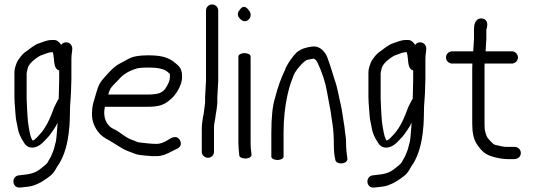

<svg xmlns="http://www.w3.org/2000/svg" viewBox="-20 -714 2413 864"><path d="M224.3 -534H213.9C189.4 -534 173.6 -524.5 156.4 -519.4C135.8 -513.3 112.6 -493.5 99.6 -483.9C83 -474.5 59.7 -445.6 53.9 -428.2C50.8 -418.6 44.9 -405 44.9 -388.5V-278.8C44.9 -269.4 45.2 -260.1 45.9 -250.9L49.9 -198.7C51.7 -169.3 55.3 -166.1 60.1 -136.2C63.1 -116.9 72.4 -96.1 87.2 -73.1C107.1 -39.5 139.9 -47.4 161.7 -63.2C166.5 -66.7 171.1 -70.8 175.3 -75.2C179.8 -79.9 185 -85.3 190.8 -91.2C206.7 -107.5 207.2 -111.7 221.6 -131.4C228 -140.1 233.7 -150.1 239.3 -162.2C237.9 -137.7 235.5 -113 233.5 -91.6C232 -74.9 228.4 -67.6 223.8 -48.1C221 -36 214.9 -23.2 209.3 -9.9L192.7 19.6C192.2 20.4 183.1 29.8 167.1 41.8L166.9 41.9L166.7 42.1C138.1 66 117.9 69.2 74.1 74.1L63.7 75.1L63.3 75.2C45.2 78.2 38.4 95 40.8 107.8C42.9 119.5 52.4 132.2 71.6 129.8L80.7 128.9C100.8 126.7 120.6 125.7 137.6 118.3C159.4 108.8 163 107.9 190.4 89.1C217.9 70.2 224.5 59.6 237.2 35.8C262.6 1.7 280.6 -48.1 288.8 -111.8C292.4 -139.8 294.3 -164.7 294.3 -186.5C294.3 -207.6 294.6 -223.2 295.2 -232.9L299.3 -293.9L301.3 -359.9V-448.5C301.3 -459.1 302.2 -470.1 304.1 -481.4L304.2 -481.9L305.3 -493.9V-494.5C305.3 -509.6 295.5 -522.2 279.8 -523.5C269.9 -524.3 261 -520 255.1 -512.1C247.6 -524.2 236.8 -534 224.3 -534ZM244.2 -269.6C244.2 -269.6 242.5 -267.2 241.6 -265.6L236 -255.6C231.5 -247.1 227.8 -239.9 224.5 -232.9L224.2 -232.3L223.9 -231.6C208.6 -188.3 193.9 -156.9 180.7 -137.6C172.2 -125.3 171.3 -122.7 161.4 -112C152.1 -102 136.7 -82.9 126.6 -81.4C126.4 -81.7 124.4 -84.9 122.7 -88.3C119.4 -95 116.4 -104.4 114 -116.5C105 -161.3 104.6 -177.4 102.3 -216.3L99.9 -268.9V-383.5C99.9 -386.2 101.6 -396.2 105.7 -410.4C108.6 -420.2 119.7 -434.8 141.6 -451.1C152.9 -459.5 162.3 -464.5 169.2 -466.6C187.4 -472 196.8 -479 213.9 -479H217.5C219.7 -472.3 221.7 -461.6 222.7 -447.5C223.8 -432.4 225.4 -404.7 242.6 -398.2C243.9 -397.7 243.6 -397.7 246.3 -397.3V-355.7L244.7 -287.7C244.7 -281.4 244.6 -276.9 244.2 -269.6Z M478.2 -317C480.6 -321.1 492.9 -335.2 514.8 -356.7C533.5 -379 560 -395.3 596 -405.9C603.9 -408.3 622.4 -410 649.6 -410C684.5 -410 719.5 -405.1 735 -389.7C747.8 -377.7 744.4 -386.7 744.4 -366C744.4 -358.6 743 -352 739.8 -344.6C729.5 -319 717.6 -304.7 704.9 -298.5L704.3 -298.2L703.8 -297.9C695.6 -292.5 674.8 -288.5 642.4 -288.5L466.9 -288.5C469.9 -298.4 473.5 -308.9 478.2 -317ZM642.4 -233.5C689 -233.5 717.6 -238.6 748.7 -268.2C770.6 -285.2 799.4 -330.9 799.4 -366.5C799.4 -399.8 792.3 -411.2 770.1 -429.4C736 -458.9 699.5 -465 645 -465C606.5 -465 577.5 -460.3 557.4 -448.7C544.5 -441.7 531.8 -434.8 519.2 -428.1C490.8 -414 467.1 -384.2 450.6 -366.6C429.8 -344.3 421.6 -327.4 411.7 -291.3C402 -255.2 394 -243.6 394 -199C394 -167.2 405.7 -138.2 428 -113.2C446.9 -92.1 469.9 -84.4 486.5 -73.2C502.2 -62.5 516.3 -55.3 530 -46.4C545.4 -36.2 573 -28.4 586.4 -22.2C597.8 -17 621.5 -14.6 663.3 -11.5L663.6 -11.5H686.5C707.5 -11.5 729.8 -19.7 756.4 -34.8L777.4 -44.8C784.4 -48.3 790.8 -53.6 793.1 -62.2C795 -69.5 793.1 -76.7 789.9 -82.5C775.4 -109 750.1 -93.9 733.7 -83C715.8 -72 699.7 -66.5 685.4 -66.5C658.9 -66.5 633.1 -70.3 611.9 -72.4C594.2 -74.2 596.4 -77.4 570.9 -85.8C559.3 -89.7 540.3 -101 515.4 -119.8C507.7 -125.2 499.7 -129.7 491.7 -133.4C465.1 -145.5 449 -172.1 449 -207.5C449 -220.3 450.4 -225.4 452.4 -233.5Z M943 -30.5V-140.3C943 -161.2 947.5 -167.3 950.9 -198.5L953.9 -215.9L953.9 -216.2C955.1 -227.8 958 -241.1 958 -256V-275.9L962 -350.1V-666.5C962 -682.1 949.5 -694 934.5 -694C919.5 -694 907 -682.1 907 -666.5V-350.7L903 -277.5V-257C903 -246.1 900.4 -235.6 899.1 -222.5L897.1 -204.9C893.1 -187.1 888 -156.3 888 -134.6V-30.5C888 -15.5 901.1 -4 916 -4C931.8 -4 943 -16.6 943 -30.5Z M1052.8 -460V-70C1052.8 -61.3 1053.2 -52.4 1054.1 -43.2L1056.9 -13.5L1056.9 -13C1060 -3.1 1077.3 0.3 1090 -1C1101.4 -2.4 1113.9 -8.4 1111.6 -20.8L1110.6 -31.3L1110.5 -31.9C1108.8 -40 1107.8 -52.9 1107.8 -70V-460C1107.8 -468.2 1095.3 -475 1080.3 -475C1065.2 -475 1052.8 -468.2 1052.8 -460ZM1059.2 -669.7C1048.9 -659.6 1046.5 -644.4 1057.8 -632.3C1067.5 -619.2 1085.6 -611.8 1099.6 -626.8C1113.7 -640.9 1108.1 -659.8 1098.2 -669.2C1089.1 -683.7 1071.9 -691.1 1059.2 -669.7Z M1228.5 6C1243.5 6 1256 -0.8 1256 -9V-115C1256 -178.1 1262.2 -236.7 1274.5 -290.6C1285.7 -337.3 1289.8 -344 1301.6 -375.8C1309.8 -396.7 1341.5 -433.2 1359.2 -443.6C1363.6 -445.8 1375.3 -446.5 1390.5 -450.2C1393.1 -449.8 1399.3 -447.1 1406.1 -437.8C1430.2 -388.1 1444.6 -342 1451.7 -299.7C1454.6 -282.8 1458.1 -264 1462.2 -243.3C1471.5 -195.4 1468 -206.1 1476.6 -153C1480.4 -128.1 1482.4 -96.1 1482.4 -57C1482.4 -33.1 1484.5 -12.9 1489.4 6.7C1490.8 16.7 1504.8 22.1 1517.8 21.3C1531.8 20.3 1545.6 11.7 1543.1 -1.2C1540.8 -18.7 1537.4 -42.4 1537.4 -64.2C1537.4 -80.3 1536.8 -92.6 1535.2 -102C1531.6 -121.7 1531.9 -137.4 1527 -162.5C1521.8 -190.4 1520.2 -213.7 1513.6 -241.9C1504.9 -277.2 1498.9 -320.5 1485.6 -355.5C1474.8 -390.1 1465 -424.1 1450.3 -463L1450.1 -462.6L1449.9 -463C1435.3 -491.6 1412 -508.6 1383.4 -504.4C1357.8 -500.4 1335.9 -495.8 1314.3 -477.4C1303.1 -466.3 1296.5 -458.3 1291.9 -450.3C1288 -445.8 1284.5 -441.1 1281.4 -436C1274.5 -424 1268.8 -417 1261.7 -397.6C1244.6 -362 1229.4 -320.7 1217.5 -272.4C1206.5 -239 1201 -186.1 1201 -115V-9C1201 -0.8 1213.5 6 1228.5 6Z M1817.3 -534H1806.9C1782.4 -534 1766.6 -524.5 1749.4 -519.4C1728.8 -513.3 1705.6 -493.5 1692.6 -483.9C1676 -474.5 1652.7 -445.6 1646.9 -428.2C1643.8 -418.6 1637.9 -405 1637.9 -388.5V-278.8C1637.9 -269.4 1638.2 -260.1 1638.9 -250.9L1642.9 -198.7C1644.7 -169.3 1648.3 -166.1 1653.1 -136.2C1656.1 -116.9 1665.4 -96.1 1680.2 -73.1C1700.1 -39.5 1732.9 -47.4 1754.7 -63.2C1759.5 -66.7 1764.1 -70.8 1768.3 -75.2C1772.8 -79.9 1778 -85.3 1783.8 -91.2C1799.7 -107.5 1800.2 -111.7 1814.6 -131.4C1821 -140.1 1826.7 -150.1 1832.3 -162.2C1830.9 -137.7 1828.5 -113 1826.5 -91.6C1825 -74.9 1821.4 -67.6 1816.8 -48.1C1814 -36 1807.9 -23.2 1802.3 -9.9L1785.7 19.6C1785.2 20.4 1776.1 29.8 1760.1 41.8L1759.9 41.9L1759.7 42.1C1731.1 66 1710.9 69.2 1667.1 74.1L1656.7 75.1L1656.3 75.2C1638.2 78.2 1631.4 95 1633.8 107.8C1635.9 119.5 1645.4 132.2 1664.6 129.8L1673.7 128.9C1693.8 126.7 1713.6 125.7 1730.6 118.3C1752.4 108.8 1756 107.9 1783.4 89.1C1810.9 70.2 1817.5 59.6 1830.2 35.8C1855.6 1.7 1873.6 -48.1 1881.8 -111.8C1885.4 -139.8 1887.3 -164.7 1887.3 -186.5C1887.3 -207.6 1887.6 -223.2 1888.2 -232.9L1892.3 -293.9L1894.3 -359.9V-448.5C1894.3 -459.1 1895.2 -470.1 1897.1 -481.4L1897.2 -481.9L1898.3 -493.9V-494.5C1898.3 -509.6 1888.5 -522.2 1872.8 -523.5C1862.9 -524.3 1854 -520 1848.1 -512.1C1840.6 -524.2 1829.8 -534 1817.3 -534ZM1837.2 -269.6C1837.2 -269.6 1835.5 -267.2 1834.6 -265.6L1829 -255.6C1824.5 -247.1 1820.8 -239.9 1817.5 -232.9L1817.2 -232.3L1816.9 -231.6C1801.6 -188.3 1786.9 -156.9 1773.7 -137.6C1765.2 -125.3 1764.3 -122.7 1754.4 -112C1745.1 -102 1729.7 -82.9 1719.6 -81.4C1719.4 -81.7 1717.4 -84.9 1715.7 -88.3C1712.4 -95 1709.4 -104.4 1707 -116.5C1698 -161.3 1697.6 -177.4 1695.3 -216.3L1692.9 -268.9V-383.5C1692.9 -386.2 1694.6 -396.2 1698.7 -410.4C1701.6 -420.2 1712.7 -434.8 1734.6 -451.1C1745.9 -459.5 1755.3 -464.5 1762.2 -466.6C1780.4 -472 1789.8 -479 1806.9 -479H1810.5C1812.7 -472.3 1814.7 -461.6 1815.7 -447.5C1816.8 -432.4 1818.4 -404.7 1835.6 -398.2C1836.9 -397.7 1836.6 -397.7 1839.3 -397.3V-355.7L1837.7 -287.7C1837.7 -281.4 1837.6 -276.9 1837.2 -269.6Z M2296.3 -53H2257.8C2249.3 -53 2231.6 -56 2206.8 -62.5C2199.3 -64.4 2172.9 -92.4 2170 -101.3C2162.8 -122.8 2160.4 -123.7 2160.4 -159.4V-412.5C2160.4 -418.8 2160.6 -424 2160.8 -428H2283.3C2298.3 -428 2310.8 -440.5 2310.8 -455.5C2310.8 -470.5 2298.3 -483 2283.3 -483H2165.1L2168.5 -538.1V-580.5C2168.5 -580.5 2186 -624.9 2149.9 -630.8C2129.4 -634.2 2117.5 -617.9 2114.4 -599.5C2113.5 -593.8 2113 -587.5 2113 -580.5V-538.9L2109.5 -483H2014.5C1999.5 -483 1987 -470.5 1987 -455.5C1987 -440.5 1999.5 -428 2014.5 -428H2105.7L2105 -404.1V-157.2C2105 -118.3 2111.2 -87.7 2125.7 -65.5C2138.8 -45.4 2152.3 -30.6 2167.4 -21.4C2189.6 -7.9 2234.8 2 2265 2H2291C2301.1 2 2312.9 -0.5 2319.7 -10.8C2322.5 -15.2 2323.8 -20.4 2323.8 -25.5C2323.8 -40.5 2311.3 -53 2296.3 -53Z"/></svg>

Font: MewTooHand
Style: BdCond
Weight: 400
Designer: Mew Too, Robert Jablonski
Version: Version 0.77